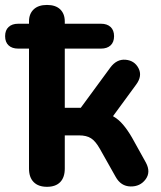

<svg xmlns="http://www.w3.org/2000/svg" viewBox="-46 -733 639 762"><path d="M69.1 -64V-540.1H26.3Q1.8 -540.1 -11.9 -552.9Q-25.7 -565.8 -25.7 -589.4Q-25.7 -613.1 -11.9 -625.9Q1.8 -638.8 26.3 -638.8H101L69.1 -582.8V-647.8Q69.1 -678.3 87.8 -695.9Q106.4 -713.4 140.5 -713.4Q174.6 -713.4 192.9 -695.9Q211.1 -678.3 211.1 -647.8V-582.8L179.2 -638.8H354.8Q379.2 -638.8 392.9 -625.9Q406.7 -613.1 406.7 -589.4Q406.7 -565.8 392.9 -552.9Q379.2 -540.1 354.8 -540.1H211.1V-305.1H274.5L391.7 -464.7Q417 -499 452.4 -495.9Q487.8 -492.8 503.7 -462.3Q519.7 -431.7 494.4 -397.4L380.2 -241.5L354.6 -287.1Q381 -284.1 402.8 -271.7Q424.6 -259.3 442.5 -238.2Q460.4 -217.1 477.7 -187.3L533 -87.7Q553.3 -49.9 531.7 -21.1Q510.1 7.8 471.9 7Q433.7 6.2 412.9 -31.3L350.2 -142.6Q333.2 -172.7 315.3 -184.2Q297.3 -195.7 267.8 -195.7H211.1V-64Q211.1 -28.9 192.9 -10.2Q174.6 8.4 140.5 8.4Q106.4 8.4 87.8 -10.2Q69.1 -28.9 69.1 -64Z"/></svg>

Font: SN Pro Thin
Style: Regular
Weight: 200
Designer: Tobias Whetton
Foundry: Supernotes
Version: Version 1.003;Glyphs 3.3 (3324)